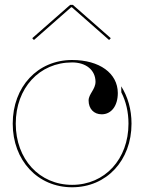

<svg xmlns="http://www.w3.org/2000/svg" viewBox="-20 -770 595 792"><path d="M120 -605 273.5 -740H276.5L430 -605L437 -612.5L280.5 -750H269.5L113 -612.5ZM277.5 -522.5C135 -522.5 32.5 -412 32.5 -260C32.5 -108 135.5 2.5 277.5 2.5C419.5 2.5 522.5 -108 522.5 -260C522.5 -319 507 -371.5 480 -414L480.5 -389C499.5 -352 510 -308 510 -260C510 -113.5 412.5 -7.5 277.5 -7.5C142.5 -7.5 45 -113.5 45 -260C45 -406.5 142 -512.5 277.5 -512.5C335.5 -512.5 373.5 -480.5 374 -433C374 -401 345.5 -382.5 345.5 -355.5C345.5 -321.5 367 -298.5 399.5 -298.5C439.5 -298.5 466 -333.5 466 -386.5C465.5 -468 390.5 -522.5 277.5 -522.5Z"/></svg>

Font: ZnikomitNo24
Style: Regular
Weight: 500
Designer: gluk
Foundry: gluk
Version: Version 0.55